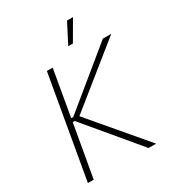

<svg xmlns="http://www.w3.org/2000/svg" viewBox="-211 -1022 1040 1143"><g transform="rotate(-30 309.0 -450.0)"><path d="M470 0H522L208 -370L618 -700H560L174 -384H160L215 -700H175L53 0H93L156 -359H170ZM470 -900H429L359 -764H391Z"/></g></svg>

Font: Fixel Text 20240404 ExtraLight
Style: Italic
Weight: 200
Width: 4
Italic angle: -10°
Designer: AlfaBravo + MacPaw
Foundry: Kyrylo Tkachov, Marchela Mozhyna, Serhii Makarenko, Maria Weinstein, Zakhar Kryvoshyya
Version: Version 1.211;Glyphs 3.2 (3225)